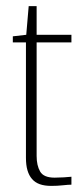

<svg xmlns="http://www.w3.org/2000/svg" viewBox="-20 -609 264 629"><path d="M148 0Q126 0 110.5 -5.5Q95 -11 85 -22.5Q75 -34 70 -51Q65 -68 65 -92V-470H22V-490L66 -495L74 -589H100V-495H214V-470H100V-98Q100 -67 111.5 -47Q123 -27 159 -27Q173 -27 189 -28Q205 -29 214 -30V-4Q204 -4 186 -2Q168 0 148 0Z"/></svg>

Font: Alumni Sans ExtraLight
Style: Regular
Weight: 250
Version: Version 1.018